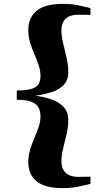

<svg xmlns="http://www.w3.org/2000/svg" viewBox="-20 -830 566 991"><path d="M305 141Q210.5 141 168.2 105.2Q126 69.5 126 7Q126 -27 135.5 -58Q145 -89 157.5 -117.8Q170 -146.5 179.5 -174.2Q189 -202 189 -230Q189 -253.5 180 -272.8Q171 -292 145 -303.5Q119 -315 66.5 -315V-363Q119 -363 145 -372Q171 -381 180 -397.8Q189 -414.5 189 -437Q189 -465.5 179.5 -493.5Q170 -521.5 157.5 -550.5Q145 -579.5 135.5 -610.2Q126 -641 126 -675.5Q126 -738.5 169 -774.2Q212 -810 306 -810Q346.5 -810 379.8 -803.5Q413 -797 447 -788V-753Q437.5 -753.5 426.5 -753.5Q415.5 -753.5 404.2 -753.8Q393 -754 383 -754Q359 -754 339.5 -746.5Q320 -739 308.5 -720.8Q297 -702.5 297 -671Q297 -643.5 306 -606.8Q315 -570 323.8 -531.5Q332.5 -493 332.5 -459Q332.5 -415.5 308 -390.8Q283.5 -366 244.8 -354Q206 -342 162 -336Q206 -330.5 244.8 -317.2Q283.5 -304 308 -278.2Q332.5 -252.5 332.5 -209Q332.5 -176 323.8 -138Q315 -100 306 -64Q297 -28 297 0Q297 31.5 309 49.8Q321 68 341 75.5Q361 83 385 83Q395 82.5 405.5 82.5Q416 82.5 426.8 82.2Q437.5 82 447 82V119Q415.5 127 380.5 134Q345.5 141 305 141Z"/></svg>

Font: Merriweather 96pt Black
Style: Regular
Weight: 900
Version: Version 2.100